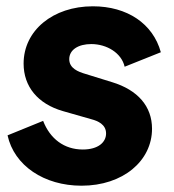

<svg xmlns="http://www.w3.org/2000/svg" viewBox="-20 -578 552 610"><path d="M239 12C371 12 463 -67 463 -169C463 -240 418 -292 336 -317L252 -343C228 -350 200 -361 200 -390C200 -420 229 -438 270 -438C319 -438 366 -410 376 -366L491 -412C466 -503 384 -558 275 -558C148 -558 55 -481 55 -376C55 -303 100 -248 180 -225L271 -199C290 -194 317 -183 317 -154C317 -126 292 -103 243 -103C184 -103 139 -137 117 -194L4 -148C25 -52 120 12 239 12Z"/></svg>

Font: Mluvka ExtraBold
Style: Italic
Weight: 800
Italic angle: -8°
Designer: Modified by Jiří Krblich, Original typeface by Gumpita Rahayu
Foundry: Gumpita Rahayu & Jiří Krblich
Version: Version 2.000;Glyphs 3.1.1 (3134)